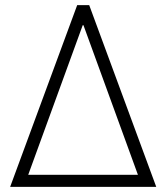

<svg xmlns="http://www.w3.org/2000/svg" viewBox="-20 -727 646 747"><path d="M280.3 -707H327.1L587.9 0H19.5ZM516.6 -46.9 304.7 -628.9H301.8L89.8 -46.9Z"/></svg>

Font: Pretendard GOV ExtraLight
Style: Regular
Weight: 200
Designer: Base glyphs from Inter by Rasmus Andersson; Hangeul glyphs from Noto Sans CJK(Source Han Sans) by Jang Soo-young and Kan
Foundry: Kil Hyung-jin
Version: Version 1.309